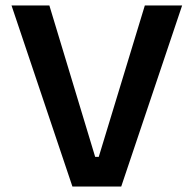

<svg xmlns="http://www.w3.org/2000/svg" viewBox="-20 -680 706 700"><path d="M244 0 22 -660H160L327 -108H340L508 -660H644L422 0Z"/></svg>

Font: Bricolage Grotesque 12pt SemiBold
Style: Regular
Weight: 600
Designer: Mathieu Triay
Foundry: Atelier Triay
Version: Version 1.001; ttfautohint (v1.8.4.7-5d5b);gftools[0.9.33.de